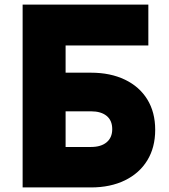

<svg xmlns="http://www.w3.org/2000/svg" viewBox="-20 -820 740 840"><path d="M79 0V-800H629V-621H267V-502H378Q463 -502 526.5 -471.5Q590 -441 624.5 -385Q659 -329 659 -252Q659 -175 624.5 -118.5Q590 -62 526.5 -31Q463 0 378 0ZM267 -177H378Q422 -177 446.5 -197.5Q471 -218 471 -255Q471 -293 446.5 -313Q422 -333 378 -333H267Z"/></svg>

Font: Martian Mono ExtraBold
Style: Regular
Weight: 800
Monospace: yes
Designer: Roman Shamin
Foundry: Evil Martians
Version: Version 1.000; ttfautohint (v1.8.4.7-5d5b)